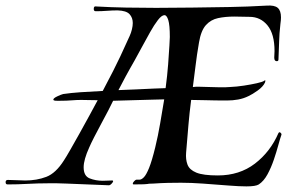

<svg xmlns="http://www.w3.org/2000/svg" viewBox="-52 -657 1065 684"><path d="M826 7Q801 7 763 4Q725 1 670 -3Q628 -6 593 -6Q570 -6 546.5 -5.5Q523 -5 494 -3Q482 -3 479 -2.5Q476 -2 473 -1.5Q470 -1 460 -0.5Q450 0 425 0H424Q421 0 421 -3Q421 -6 426 -11.5Q431 -17 435 -17Q439 -17 445.5 -17Q452 -17 460.5 -25.5Q469 -34 479 -58.5Q489 -83 501 -132Q511 -173 518.5 -217Q526 -261 533 -303Q518 -303 492.5 -302Q467 -301 438.5 -300.5Q410 -300 386 -299Q362 -298 351 -298Q345 -285 333.5 -263Q322 -241 308.5 -216Q295 -191 283.5 -168.5Q272 -146 266 -132Q246 -88 246 -61Q246 -30 267.5 -21.5Q289 -13 314 -13Q322 -13 330 -13.5Q338 -14 345 -14H348Q351 -14 351 -12Q351 -8 345 -2Q339 4 334 3L185 -3Q169 -4 152 -4Q135 -4 118 -4Q83 -4 47 -2Q11 0 -24 0H-25Q-32 0 -32 -8Q-32 -16 -24 -16Q-7 -16 9 -15Q25 -14 38 -14Q79 -14 113 -27Q147 -40 176 -86Q184 -98 198.5 -123.5Q213 -149 231 -181Q249 -213 266 -244.5Q283 -276 296 -300Q280 -300 265.5 -300.5Q251 -301 237 -301Q221 -301 203 -299.5Q185 -298 162 -298H151Q138 -298 138 -302Q138 -307 151.5 -313.5Q165 -320 173 -322Q200 -326 235.5 -328.5Q271 -331 314 -333Q356 -412 376.5 -456Q397 -500 410 -529Q415 -540 418 -552.5Q421 -565 421 -575Q421 -594 409.5 -606.5Q398 -619 367 -620Q348 -620 329 -618.5Q310 -617 291 -617H289Q282 -617 282 -625Q282 -636 290 -634Q343 -631 397 -630Q451 -629 504 -629Q537 -629 569.5 -629.5Q602 -630 634 -630Q704 -631 766 -632Q828 -633 898 -637Q926 -639 937.5 -629Q949 -619 949 -595Q949 -590 948.5 -584.5Q948 -579 947 -572Q943 -536 942.5 -511Q942 -486 940 -445Q940 -439 934 -439Q925 -439 925 -452Q925 -458 925.5 -463.5Q926 -469 926 -475Q926 -536 901 -566.5Q876 -597 837 -597Q823 -597 809.5 -597.5Q796 -598 783 -598Q751 -598 725 -592.5Q699 -587 681.5 -567.5Q664 -548 657 -506Q649 -460 644.5 -421.5Q640 -383 635 -347Q641 -348 646.5 -348Q652 -348 658 -348Q675 -348 693.5 -347Q712 -346 732 -346Q740 -346 749 -346Q758 -346 767 -347Q791 -348 817 -352Q843 -356 863 -360.5Q883 -365 889 -369Q891 -371 891.5 -371Q892 -371 892 -371Q895 -371 892 -363Q885 -348 866 -334.5Q847 -321 834 -315Q816 -306 796.5 -302.5Q777 -299 757 -299Q713 -299 682.5 -300Q652 -301 629 -301Q623 -255 619.5 -214Q616 -173 611 -113Q609 -89 616 -70.5Q623 -52 647.5 -42Q672 -32 724 -32Q801 -32 856 -74Q911 -116 940 -183Q942 -186 944 -186Q946 -186 949 -182.5Q952 -179 950 -175Q946 -164 939.5 -140Q933 -116 923.5 -88Q914 -60 901 -36Q888 -12 870 0Q859 7 826 7ZM370 -336Q398 -337 432.5 -338.5Q467 -340 496.5 -341.5Q526 -343 538 -343Q544 -388 547 -428Q550 -468 551.5 -494.5Q553 -521 553 -525Q553 -568 547.5 -585.5Q542 -603 534 -603Q524 -603 510.5 -585.5Q497 -568 482.5 -542Q468 -516 455 -492Q438 -460 428 -442.5Q418 -425 411 -412.5Q404 -400 395 -383.5Q386 -367 370 -336Z"/></svg>

Font: Tapestry
Style: Regular
Weight: 400
Designer: Robert E. Leuschke
Foundry: Robert E. Leuschke
Version: Version 1.010; ttfautohint (v1.8.4.7-5d5b)